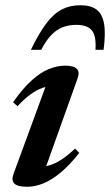

<svg xmlns="http://www.w3.org/2000/svg" viewBox="-20 -702 421 734"><path d="M32 -38 162.5 -393.5 184.5 -372.5Q163 -373.5 141 -365.5Q119 -357.5 95.8 -340.5Q72.5 -323.5 47 -296L30 -311Q66.5 -363.5 100.5 -394.2Q134.5 -425 166.8 -438Q199 -451 229.5 -451Q262 -451 273.8 -438.8Q285.5 -426.5 276.5 -402L146 -37L125.5 -65Q147 -63.5 169.2 -70Q191.5 -76.5 215.8 -92.5Q240 -108.5 267 -134L283 -117.5Q246 -70.5 211.5 -42Q177 -13.5 145.5 -0.8Q114 12 84 12Q47.5 12 35 -0.2Q22.5 -12.5 32 -38ZM271.5 -607Q243 -607 219.2 -597.8Q195.5 -588.5 175.5 -567.5Q155.5 -546.5 137.5 -511.5H98Q129.5 -576.5 157.8 -613.5Q186 -650.5 217 -666.2Q248 -682 287 -682Q326 -682 348.2 -666Q370.5 -650 377.5 -612.8Q384.5 -575.5 376 -511.5H345Q348.5 -565 331 -586Q313.5 -607 271.5 -607Z"/></svg>

Font: Newsreader 24pt SemiBold
Style: Italic
Weight: 600
Italic angle: -17°
Designer: Hugues Gentile
Foundry: Production Type
Version: Version 1.003